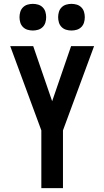

<svg xmlns="http://www.w3.org/2000/svg" viewBox="-20 -974 540 994"><path d="M194 0V-299L33 -735H152L250 -450L348 -735H467L306 -299V0ZM350 -816Q336 -816 322.5 -820Q309 -824 299 -834Q289 -844 285 -857.5Q281 -871 281 -885Q281 -899 285 -912.5Q289 -926 299 -936Q309 -946 322.5 -950Q336 -954 350 -954Q364 -954 377.5 -950Q391 -946 401 -936Q411 -926 415 -912.5Q419 -899 419 -885Q419 -871 415 -857.5Q411 -844 401 -834Q391 -824 377.5 -820Q364 -816 350 -816ZM150 -816Q136 -816 122.5 -820Q109 -824 99 -834Q89 -844 85 -857.5Q81 -871 81 -885Q81 -899 85 -912.5Q89 -926 99 -936Q109 -946 122.5 -950Q136 -954 150 -954Q164 -954 177.5 -950Q191 -946 201 -936Q211 -926 215 -912.5Q219 -899 219 -885Q219 -871 215 -857.5Q211 -844 201 -834Q191 -824 177.5 -820Q164 -816 150 -816Z"/></svg>

Font: Iosevka Term
Style: Bold
Weight: 700
Monospace: yes
Designer: Belleve Invis
Foundry: Belleve Invis
Version: Version 30.0.1